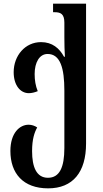

<svg xmlns="http://www.w3.org/2000/svg" viewBox="-20 -780 566 1053"><path d="M244 253C380 253 452 164 452 7V-760H271V-713H280C312 -713 333 -704 333 -656V-576C333 -539 334 -500 336 -469H331C306 -515 267 -549 205 -549C118 -549 55 -475 55 -384C55 -313 91 -269 138 -269C153 -269 170 -273 187 -280C175 -309 170 -340 170 -374C170 -437 196 -484 241 -484C311 -484 333 -406 333 -283V32C333 137 307 195 243 195C180 195 156 136 156 49C156 -17 169 -54 184 -81C171 -90 154 -96 137 -96C88 -96 37 -51 37 48C37 171 107 253 244 253Z"/></svg>

Font: Noto Serif Georgian Condensed SemiBold
Style: Regular
Weight: 600
Width: 3
Designer: Monotype Design Team, Akaki Razmadze
Foundry: Google LLC
Version: Version 2.003